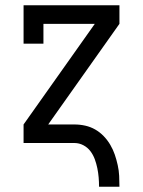

<svg xmlns="http://www.w3.org/2000/svg" viewBox="-20 -540 540 725"><path d="M354 165Q354 147 352.5 129.5Q351 112 347.5 95Q344 78 338 61.5Q332 45 321.5 31Q311 17 295 8.5Q279 0 261 0H69V-70L338 -450H144V-375H69V-520H431V-450L162 -70H261Q282 -70 302 -65.5Q322 -61 339.5 -51Q357 -41 371.5 -26Q386 -11 396.5 7Q407 25 413.5 44Q420 63 424.5 83.5Q429 104 430 124Q431 144 431 165Z"/></svg>

Font: Iosevka Slab
Style: Regular
Weight: 400
Monospace: yes
Designer: Belleve Invis
Foundry: Belleve Invis
Version: Version 11.2.4; ttfautohint (v1.8.3)